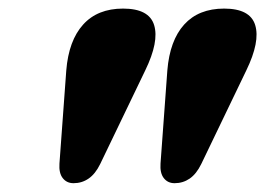

<svg xmlns="http://www.w3.org/2000/svg" viewBox="-20 -806 603 436"><path d="M147 -390Q131.5 -390 122.5 -401.5Q113.5 -413 115 -434.5L130.5 -646Q136 -714 168.8 -750.2Q201.5 -786.5 259.5 -786.5Q318.5 -786.5 330 -749Q341.5 -711.5 310 -646.5L207.5 -433.5Q196.5 -411 181.2 -400.5Q166 -390 147 -390ZM376.5 -390Q361 -390 352 -401.5Q343 -413 344.5 -434.5L360 -646Q365.5 -714 398.2 -750.2Q431 -786.5 489 -786.5Q548 -786.5 559.5 -749Q571 -711.5 539.5 -646.5L437 -433.5Q426 -411 410.8 -400.5Q395.5 -390 376.5 -390Z"/></svg>

Font: Fraunces Wonky
Style: Italic
Weight: 900
Italic angle: -16°
Version: Version 1.000;[b76b70a41]